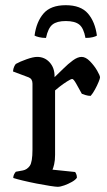

<svg xmlns="http://www.w3.org/2000/svg" viewBox="-20 -719 410 739"><path d="M202 0Q195 0 172 -3.5Q149 -7 121 -12.5Q93 -18 68 -24Q43 -30 31 -34Q31 -42 34.5 -48.5Q38 -55 41 -58L68 -63Q84 -66 94.5 -80.5Q105 -95 105 -143V-397Q105 -415 91 -421L30 -444Q31 -455 34.5 -462.5Q38 -470 41 -473Q57 -482 82.5 -491Q108 -500 123 -500Q152 -500 171 -479Q190 -458 190 -426V-422Q205 -436 223.5 -454.5Q242 -473 260.5 -486.5Q279 -500 294 -500Q310 -500 326.5 -483Q343 -466 354 -447Q365 -428 365 -421Q365 -417 359.5 -403.5Q354 -390 345.5 -374.5Q337 -359 329 -350Q319 -350 309.5 -353Q300 -356 295 -358Q283 -380 273 -397.5Q263 -415 258 -415Q253 -415 238 -405.5Q223 -396 209 -385Q195 -374 192 -371V-123Q192 -102 188.5 -87Q185 -72 182 -66L269 -57Q271 -55 273.5 -49Q276 -43 276 -35Q271 -27 257 -19Q243 -11 227.5 -5.5Q212 0 202 0ZM233 -699Q291 -699 318.5 -667Q346 -635 353 -582Q349 -579 337.5 -576Q326 -573 309 -573Q302 -611 285 -624.5Q268 -638 233 -638Q199 -638 182 -624.5Q165 -611 157 -573Q142 -573 130 -576Q118 -579 113 -582Q120 -635 147.5 -667Q175 -699 233 -699Z"/></svg>

Font: Texturina 72pt Medium
Style: Regular
Weight: 500
Designer: Guillermo Torres Carreño
Foundry: Omnibus-Type
Version: Version 1.002; ttfautohint (v1.8.3)